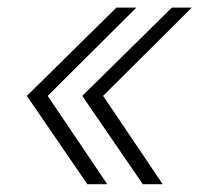

<svg xmlns="http://www.w3.org/2000/svg" viewBox="-20 -549 519 499"><path d="M207 -70.3 49.8 -299.8 282.7 -529.3H334.5L104 -299.8L258.8 -70.3ZM351.1 -70.3 193.8 -299.8 426.8 -529.3H478.5L248 -299.8L402.8 -70.3Z"/></svg>

Font: Inter 17pt ExtraLight
Style: Italic
Weight: 250
Italic angle: -9.3988°
Version: Version 4.001;git-66647c0bb